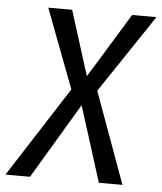

<svg xmlns="http://www.w3.org/2000/svg" viewBox="-85 -733 655 778"><g transform="rotate(5 243.0 -344.5)"><path d="M307 -371 442 0H346L249 -307L66 0H-34L202 -367L80 -689H177L260 -426L421 -689H520Z"/></g></svg>

Font: Fira Sans Condensed
Style: Italic
Weight: 400
Width: 3
Italic angle: -8°
Designer: bBox Type GmbH & Carrois Corporate GbR & Edenspiekermann AG
Foundry: bBox Type GmbH & Carrois Corporate GbR & Edenspiekermann AG
Version: Version 4.301